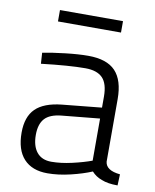

<svg xmlns="http://www.w3.org/2000/svg" viewBox="-79 -741 658 813"><g transform="rotate(10 249.5 -335.0)"><path d="M43 -141Q43 -209 78.5 -244Q114 -279 190 -287L360 -304V-351Q360 -407 336 -431.5Q312 -456 262 -456Q192 -456 73 -442L70 -489Q111 -497 167 -503.5Q223 -510 265 -510Q345 -510 382 -471Q419 -432 419 -351V-82Q423 -45 484 -39L482 9Q439 9 413 -2Q387 -11 369 -31Q331 -15 279 -2.5Q227 10 180 10Q114 10 78.5 -28.5Q43 -67 43 -141ZM360 -76V-257L197 -241Q147 -236 125.5 -212Q104 -188 104 -142Q104 -94 125.5 -67.5Q147 -41 188 -41Q229 -41 277 -52Q325 -63 360 -76ZM113 -680H384V-631H113Z"/></g></svg>

Font: Cairo Light
Style: Regular
Weight: 300
Designer: Mohamed Gaber, Accademia di Belle Arti di Urbino and others
Foundry: Kief Type Foundry, Accademia di Belle Arti di Urbino and others
Version: Version 3.011